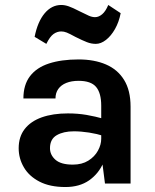

<svg xmlns="http://www.w3.org/2000/svg" viewBox="-20 -738 625 772"><path d="M402.1 0 387 -117.9V-312.9Q387 -364 366.3 -388.5Q345.7 -413 296 -413Q267.5 -413 246.6 -404.6Q225.7 -396.2 214.4 -380.3Q203.1 -364.5 203.1 -342.1H74.1Q74.1 -397 100.6 -431.7Q127.1 -466.4 176.8 -482.7Q226.6 -499 296 -499Q359.1 -499 406.1 -478.8Q453.1 -458.6 479 -416.5Q505 -374.5 505 -309V0ZM243 14Q180.6 14 138.8 -7.7Q97 -29.3 76.1 -65Q55.1 -100.7 55.1 -142Q55.1 -188.1 79.3 -219.2Q103.4 -250.3 147.9 -266.2Q192.5 -282 253 -282Q292.7 -282 327.8 -276Q362.9 -269.9 397.9 -260.1V-191.1Q370.3 -199.9 338 -205Q305.6 -210 277 -210Q235.1 -210 208.1 -194.4Q181 -178.8 181 -142Q181 -115.1 203 -95.6Q225 -76.1 272.9 -76.1Q309.5 -76.1 335 -92Q360.5 -107.9 373.7 -132Q387 -156.1 387 -180H415Q415 -127.6 395.6 -83.4Q376.2 -39.2 338 -12.6Q299.7 14 243 14ZM166.3 -561.6 119.2 -589.9Q131.2 -650.4 159.3 -684.2Q187.5 -718 226.3 -718Q240.7 -718 256.4 -712.5Q272.1 -707.1 299.3 -693Q324.9 -680.2 337.6 -674.6Q350.4 -669 362.3 -669Q376.8 -669 390.8 -680.7Q404.8 -692.5 415.3 -718L465.2 -685Q458.2 -649.1 442.4 -621.3Q426.5 -593.4 406.1 -577.5Q385.7 -561.6 365.3 -561.6Q347.1 -561.6 329.5 -568.5Q311.9 -575.3 283.3 -589.6Q259.5 -602.7 248.1 -607.2Q236.8 -611.6 226.3 -611.6Q210 -611.6 195.4 -601.4Q180.8 -591.1 166.3 -561.6Z"/></svg>

Font: Karla
Style: Regular
Weight: 400
Designer: Jonathan Pinhorn
Version: Version 2.004;gftools[0.9.33]